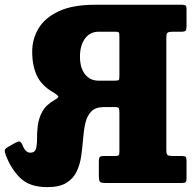

<svg xmlns="http://www.w3.org/2000/svg" viewBox="-29 -770 823 808"><path d="M-4.5 -117Q-9.5 -130 -8.8 -137.2Q-8 -144.5 3 -150.5L37 -170Q48.5 -176 53.8 -174.5Q59 -173 64 -163.5Q76.5 -127.5 98.5 -127.5Q117.5 -127.5 122.2 -143.5Q127 -159.5 126.8 -185.2Q126.5 -211 130 -241Q133.5 -271 148.8 -299.8Q164 -328.5 201 -349.5Q220 -360 215.8 -365.5Q211.5 -371 196 -381Q147 -408.5 126.8 -450.5Q106.5 -492.5 106.5 -553Q106.5 -605.5 133 -650.2Q159.5 -695 218 -722.5Q276.5 -750 372 -750H736Q748 -750 752 -746.8Q756 -743.5 756 -731.5V-661.5Q756 -647 752.8 -641.8Q749.5 -636.5 734.5 -636.5H697.5Q681.5 -636.5 676.2 -632.5Q671 -628.5 671 -611.5V-138.5Q671 -121.5 676.2 -117.5Q681.5 -113.5 698.5 -113.5H736Q748.5 -113.5 752.2 -109.8Q756 -106 756 -93V-18Q756 -6.5 752 -3.2Q748 0 736 0H413.5Q395 0 391 -5.8Q387 -11.5 387 -30V-92Q387 -105.5 391.2 -109.5Q395.5 -113.5 408 -113.5H456.5Q468 -113.5 470.8 -117.2Q473.5 -121 473.5 -133V-295Q473.5 -309.5 471 -314.5Q468.5 -319.5 453.5 -319.5H409.5Q373.5 -319.5 355.5 -301.2Q337.5 -283 330.5 -253Q323.5 -223 320.8 -187Q318 -151 313 -115Q308 -79 294 -49Q280 -19 251 -0.8Q222 17.5 170 17.5Q96 17.5 56.8 -20.5Q17.5 -58.5 -4.5 -117ZM451 -430.5Q468.5 -430.5 471 -433.5Q473.5 -436.5 473.5 -454V-612.5Q473.5 -628 471.8 -632.2Q470 -636.5 454.5 -636.5H386Q349.5 -636.5 328.5 -607.5Q307.5 -578.5 307.5 -531.5Q307.5 -485 328.5 -457.8Q349.5 -430.5 386 -430.5Z"/></svg>

Font: Besley* Narrow Heavy
Style: Regular
Weight: 800
Width: 4
Designer: Owen Earl
Foundry: indestructible type*
Version: Version 3.000; ttfautohint (v1.8.3)